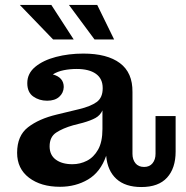

<svg xmlns="http://www.w3.org/2000/svg" viewBox="-20 -743 750 774"><path d="M194 -584 60 -723H187L277 -584ZM361 -584 258 -723H372L440 -584ZM222 10Q145 10 97 -26.5Q49 -63 49 -127Q49 -196 93 -230Q137 -264 208 -281L299 -303Q345 -314 369.5 -331.5Q394 -349 394 -387V-388Q394 -426 366.5 -445.5Q339 -465 289 -465Q262 -465 237 -460Q212 -455 193 -443Q237 -431 237 -392Q236 -368 218.5 -352.5Q201 -337 170 -337Q138 -337 114 -354Q90 -371 90 -408Q90 -447 122 -473.5Q154 -500 205.5 -513.5Q257 -527 316 -527Q412 -527 463.5 -488.5Q515 -450 514 -372V-123Q514 -100 526 -85Q538 -70 561 -70Q583 -70 595 -85Q607 -100 607 -123V-275H688V-132Q688 -65 653.5 -27Q619 11 550 11Q485 11 449 -22Q413 -55 408 -115Q385 -49 335 -19.5Q285 10 222 10ZM180 -153Q180 -118 205 -99.5Q230 -81 272 -81Q303 -81 330.5 -95Q358 -109 375.5 -140Q393 -171 393 -223V-298Q384 -278 365 -267.5Q346 -257 314 -248L275 -238Q233 -226 206.5 -208.5Q180 -191 180 -153Z"/></svg>

Font: Montagu Slab 16pt Medium
Style: Regular
Weight: 500
Designer: Florian Karsten
Foundry: Florian Karsten
Version: Version 1.000; ttfautohint (v1.8.3)